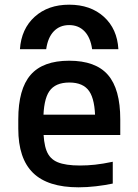

<svg xmlns="http://www.w3.org/2000/svg" viewBox="-20 -789 590 819"><path d="M275 -769Q366 -769 423 -717.5Q480 -666 485 -579H373Q366 -629 340.5 -655.5Q315 -682 275 -682Q235 -682 209.5 -655.5Q184 -629 177 -579H65Q71 -666 128 -717.5Q185 -769 275 -769ZM315 10Q184 10 121 -51.5Q58 -113 58 -240V-280Q58 -409 110.5 -469.5Q163 -530 275 -530Q388 -530 440.5 -469.5Q493 -409 493 -280V-213H115V-300H411L386 -271V-276Q386 -363 360.5 -400Q335 -437 276 -437Q216 -437 190.5 -400Q165 -363 165 -276V-245Q165 -181 178.5 -146Q192 -111 226 -97Q260 -83 321 -83Q353 -83 385.5 -86.5Q418 -90 461 -99V-6Q428 1 389.5 5.5Q351 10 315 10Z"/></svg>

Font: M PLUS Code Latin SemiExpanded Medium
Style: Regular
Weight: 500
Width: 6
Designer: Coji Morishita
Foundry: UNDERFOREST DESIGN
Version: Version 1.002; ttfautohint (v1.8.3)